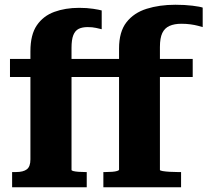

<svg xmlns="http://www.w3.org/2000/svg" viewBox="-20 -788 873 808"><path d="M22 -540H428V-464H22ZM393 -540H791V-464H393ZM481 -74V-584Q481 -654 512 -694Q543 -734 597 -751Q651 -768 718 -768Q758 -768 790 -764Q822 -760 833 -756V-674Q826 -676 813 -679.5Q800 -683 782 -685.5Q764 -688 743 -688Q714 -688 693.5 -679Q673 -670 663 -649Q653 -628 653 -590V-73Q653 -70 665 -68Q677 -66 694 -65Q711 -64 727 -64H742V0H415V-64H425Q439 -64 452 -65Q465 -66 473 -68.5Q481 -71 481 -74ZM281 -73Q281 -70 289 -68Q297 -66 310 -65Q323 -64 337 -64H345V0H31V-64H48Q78 -64 93 -75.5Q108 -87 108 -117V-572Q108 -642 135 -681.5Q162 -721 208.5 -738Q255 -755 313 -755Q346 -755 372 -751Q398 -747 408 -744V-665Q400 -667 384.5 -670.5Q369 -674 349 -674Q326 -674 311 -666.5Q296 -659 288.5 -640Q281 -621 281 -587Z"/></svg>

Font: Roboto Serif SemiCondensed
Style: Bold
Weight: 700
Width: 4
Designer: Greg Gazdowicz
Foundry: Commercial Type
Version: Version 1.007